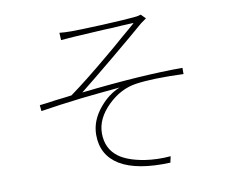

<svg xmlns="http://www.w3.org/2000/svg" viewBox="-82 -850 1165 976"><g transform="rotate(-10 500.0 -362.0)"><path d="M280 -727Q306 -724 344 -724Q382 -724 501 -729Q627 -735 664 -739Q685 -740 703 -746L726 -723Q714 -715 698 -703Q632 -646 526 -558Q405 -458 342 -408Q651 -443 865 -443V-411Q705 -417 618 -404Q538 -392 473 -329Q404 -262 404 -186Q404 -105 465 -61Q510 -29 594 -15Q660 -5 728 -11L721 21Q550 28 461 -25Q374 -78 374 -183Q374 -257 429 -322Q474 -376 533 -400Q425 -390 333 -380Q215 -366 121 -351L118 -382Q149 -385 203 -393L246 -398Q270 -401 285 -403Q367 -462 496 -570Q542 -608 592 -652Q611 -668 631 -685Q638 -692 647 -699L654 -705L660 -711Q644 -710 597 -708Q579 -707 552 -705L502 -703Q369 -696 346 -694L282 -689Z"/></g></svg>

Font: Noto Sans CJK TC Thin
Style: Regular
Weight: 250
Designer: Ryoko NISHIZUKA ???? (kana & ideographs); Paul D. Hunt (Latin, Greek & Cyrillic); Wenlong ZHANG ??? (bopomofo); Sandoll 
Foundry: Adobe Systems Incorporated
Version: Version 1.004 January 19, 2016